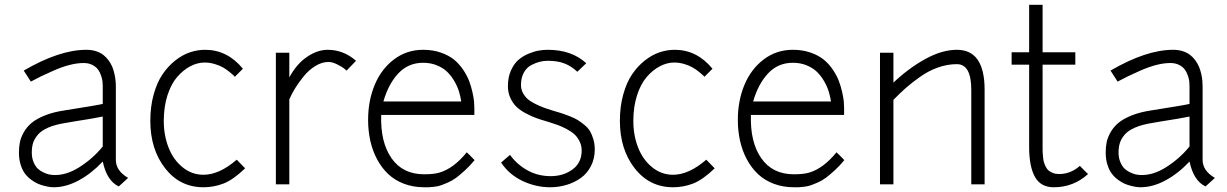

<svg xmlns="http://www.w3.org/2000/svg" viewBox="-20 -770 5127 802"><path d="M329.1 -506.8Q302.7 -506.8 271 -498.8Q239.3 -490.7 203.4 -474.9Q167.5 -459 152.1 -451.4Q136.7 -443.8 108.9 -429.2L79.1 -475.1Q228 -562 340.8 -562Q362.8 -562 380.9 -556.2Q398.9 -550.3 411.4 -540.8Q423.8 -531.2 433.6 -517.8Q443.4 -504.4 449 -490.7Q454.6 -477.1 458 -461.7Q461.4 -446.3 462.6 -433.8Q463.9 -421.4 463.9 -409.2V-102.1Q463.9 -56.6 515.1 -26.9Q507.3 -20 495.4 -8.8Q483.4 2.4 476.1 8.8Q426.3 -14.6 409.2 -95.2Q362.3 -45.4 309.1 -16.6Q255.9 12.2 204.1 12.2Q198.2 12.2 189.7 11.2Q181.2 10.3 166.7 6.8Q152.3 3.4 138.7 -2.4Q125 -8.3 110.1 -19.3Q95.2 -30.3 84.2 -44.9Q73.2 -59.6 66.2 -82.3Q59.1 -105 59.1 -132.8Q59.1 -155.8 63 -175.5Q66.9 -195.3 79.3 -217.5Q91.8 -239.7 112.3 -256.8Q132.8 -273.9 168.2 -288.1Q203.6 -302.2 251 -309.1Q387.7 -330.6 409.2 -335.9V-409.2Q409.2 -418.9 408.2 -429Q407.2 -439 402.3 -453.9Q397.5 -468.8 389.4 -479.7Q381.3 -490.7 365.7 -498.8Q350.1 -506.8 329.1 -506.8ZM79.1 -475.1ZM200.2 -39.1Q254.9 -35.6 312 -72Q369.1 -108.4 409.2 -158.2V-283.2Q369.1 -274.9 293 -263.2L255.9 -256.8Q211.4 -250 181.6 -237.1Q151.9 -224.1 137.5 -206.5Q123 -189 117.9 -171.9Q112.8 -154.8 112.8 -132.8Q112.8 -110.4 120.4 -92.5Q127.9 -74.7 138.2 -65.2Q148.4 -55.7 161.9 -49.6Q175.3 -43.5 184.1 -41.5Q192.9 -39.6 200.2 -39.1Z M836.9 -562Q929.7 -562 994.6 -482.9L960.9 -449.2Q959 -451.7 955.1 -455.6Q951.2 -459.5 938.5 -469.7Q925.8 -480 912.1 -488Q898.4 -496.1 877.4 -502.4Q856.4 -508.8 835 -508.8Q804.7 -508.8 774.9 -493.2Q745.1 -477.5 720 -448.5Q694.8 -419.4 679.4 -371.6Q664.1 -323.7 664.1 -265.1Q664.1 -204.6 684.1 -153.6Q704.1 -102.5 742.7 -71.3Q781.2 -40 830.1 -40Q896 -40 968.8 -103Q976.6 -95.2 987.1 -84.2Q997.6 -73.2 1003.9 -66.9Q953.6 -18.6 913.3 -3.2Q873 12.2 830.1 12.2Q731.4 12.2 669.7 -67.1Q607.9 -146.5 607.9 -265.1Q607.9 -325.2 621.8 -375.2Q635.7 -425.3 658.7 -459.2Q681.6 -493.2 711.4 -516.8Q741.2 -540.5 772.9 -551.3Q804.7 -562 836.9 -562Z M1132.3 -549.8H1188.5V-446.8Q1219.7 -503.9 1263.2 -533Q1306.6 -562 1348.6 -562Q1414.6 -562 1467.3 -516.1L1427.7 -475.1Q1423.3 -479 1415.8 -485.1Q1408.2 -491.2 1388.2 -501.2Q1368.2 -511.2 1352.5 -511.2Q1325.2 -511.2 1298.1 -494.9Q1271 -478.5 1249.8 -452.6Q1228.5 -426.8 1213.4 -402.3Q1198.2 -377.9 1188.5 -355V0H1132.3Z M1517.6 -269Q1517.6 -349.6 1545.4 -416Q1573.2 -482.4 1626.2 -522.2Q1679.2 -562 1747.6 -562Q1788.1 -562 1821.5 -550.3Q1855 -538.6 1876.7 -520.8Q1898.4 -502.9 1914.8 -478.5Q1931.2 -454.1 1939.7 -431.4Q1948.2 -408.7 1953.6 -384.3Q1959 -359.9 1960.2 -345.5Q1961.4 -331.1 1961.4 -319.8V-290H1572.3Q1568.4 -176.8 1615.2 -109.4Q1662.1 -42 1751.5 -42Q1791.5 -42 1814.9 -48.8Q1875 -66.4 1929.7 -133.8Q1935.5 -128.4 1941.7 -122.3Q1947.8 -116.2 1953.9 -109.9Q1960 -103.5 1962.4 -101.1Q1942.4 -76.7 1921.6 -57.9Q1900.9 -39.1 1885.3 -27.3Q1869.6 -15.6 1850.3 -7.3Q1831.1 1 1820.3 4.6Q1809.6 8.3 1792.5 10.3Q1775.4 12.2 1770.5 12.2Q1765.6 12.2 1751.5 12.2Q1706.1 12.2 1667.5 -2.4Q1628.9 -17.1 1601.6 -43Q1574.2 -68.8 1555.2 -104.5Q1536.1 -140.1 1526.9 -181.6Q1517.6 -223.1 1517.6 -269ZM1747.6 -507.8Q1685.5 -507.8 1644 -463.6Q1602.5 -419.4 1581.5 -346.2H1906.7Q1903.3 -367.7 1897 -388.4Q1890.6 -409.2 1877.7 -431.4Q1864.7 -453.6 1847.9 -470Q1831.1 -486.3 1804.9 -497.1Q1778.8 -507.8 1747.6 -507.8Z M2156.2 -415Q2156.2 -397.5 2163.8 -382.8Q2171.4 -368.2 2182.4 -357.9Q2193.4 -347.7 2211.9 -338.1Q2230.5 -328.6 2246.3 -322.5Q2262.2 -316.4 2285.6 -309.1Q2310.5 -301.8 2323.7 -297.6Q2336.9 -293.5 2358.9 -284.9Q2380.9 -276.4 2393.3 -268.6Q2405.8 -260.7 2421.1 -248.3Q2436.5 -235.8 2444.6 -221.9Q2452.6 -208 2458.5 -188.5Q2464.4 -168.9 2464.4 -146Q2464.4 -106.9 2448.2 -75.9Q2432.1 -44.9 2405.5 -26.1Q2378.9 -7.3 2346.2 2.4Q2313.5 12.2 2278.3 12.2Q2218.3 12.2 2162.6 -14.2Q2106.9 -40.5 2073.2 -90.8Q2076.7 -93.8 2089.8 -105.5Q2103 -117.2 2110.4 -123Q2139.2 -83 2183.1 -58.6Q2227.1 -34.2 2280.3 -34.2Q2333.5 -34.2 2371.6 -62.3Q2409.7 -90.3 2409.7 -141.1Q2409.7 -161.6 2401.1 -179.2Q2392.6 -196.8 2379.9 -208.5Q2367.2 -220.2 2346.9 -231Q2326.7 -241.7 2309.8 -247.8Q2293 -253.9 2269.5 -261.2Q2240.2 -269.5 2220 -276.9Q2199.7 -284.2 2175.5 -297.1Q2151.4 -310.1 2136.5 -324.7Q2121.6 -339.4 2111.6 -361.3Q2101.6 -383.3 2101.6 -410.2Q2101.6 -447.3 2114.3 -475.6Q2127 -503.9 2145.3 -519.8Q2163.6 -535.6 2187.7 -545.7Q2211.9 -555.7 2231 -558.8Q2250 -562 2267.6 -562Q2368.2 -562 2428.7 -505.9L2391.6 -470.2Q2367.2 -493.2 2338.6 -504.6Q2310.1 -516.1 2267.6 -516.1Q2251.5 -516.1 2234.6 -512Q2217.8 -507.8 2199 -498Q2180.2 -488.3 2168.2 -466.8Q2156.2 -445.3 2156.2 -415Z M2798.3 -562Q2891.1 -562 2956.1 -482.9L2922.4 -449.2Q2920.4 -451.7 2916.5 -455.6Q2912.6 -459.5 2899.9 -469.7Q2887.2 -480 2873.5 -488Q2859.9 -496.1 2838.9 -502.4Q2817.9 -508.8 2796.4 -508.8Q2766.1 -508.8 2736.3 -493.2Q2706.5 -477.5 2681.4 -448.5Q2656.2 -419.4 2640.9 -371.6Q2625.5 -323.7 2625.5 -265.1Q2625.5 -204.6 2645.5 -153.6Q2665.5 -102.5 2704.1 -71.3Q2742.7 -40 2791.5 -40Q2857.4 -40 2930.2 -103Q2938 -95.2 2948.5 -84.2Q2959 -73.2 2965.3 -66.9Q2915 -18.6 2874.8 -3.2Q2834.5 12.2 2791.5 12.2Q2692.9 12.2 2631.1 -67.1Q2569.3 -146.5 2569.3 -265.1Q2569.3 -325.2 2583.3 -375.2Q2597.2 -425.3 2620.1 -459.2Q2643.1 -493.2 2672.9 -516.8Q2702.6 -540.5 2734.4 -551.3Q2766.1 -562 2798.3 -562Z M3062 -269Q3062 -349.6 3089.8 -416Q3117.7 -482.4 3170.7 -522.2Q3223.6 -562 3292 -562Q3332.5 -562 3366 -550.3Q3399.4 -538.6 3421.1 -520.8Q3442.9 -502.9 3459.2 -478.5Q3475.6 -454.1 3484.1 -431.4Q3492.7 -408.7 3498 -384.3Q3503.4 -359.9 3504.6 -345.5Q3505.9 -331.1 3505.9 -319.8V-290H3116.7Q3112.8 -176.8 3159.7 -109.4Q3206.5 -42 3295.9 -42Q3335.9 -42 3359.4 -48.8Q3419.4 -66.4 3474.1 -133.8Q3480 -128.4 3486.1 -122.3Q3492.2 -116.2 3498.3 -109.9Q3504.4 -103.5 3506.8 -101.1Q3486.8 -76.7 3466.1 -57.9Q3445.3 -39.1 3429.7 -27.3Q3414.1 -15.6 3394.8 -7.3Q3375.5 1 3364.7 4.6Q3354 8.3 3336.9 10.3Q3319.8 12.2 3314.9 12.2Q3310.1 12.2 3295.9 12.2Q3250.5 12.2 3211.9 -2.4Q3173.3 -17.1 3146 -43Q3118.7 -68.8 3099.6 -104.5Q3080.6 -140.1 3071.3 -181.6Q3062 -223.1 3062 -269ZM3292 -507.8Q3230 -507.8 3188.5 -463.6Q3147 -419.4 3126 -346.2H3451.2Q3447.8 -367.7 3441.4 -388.4Q3435.1 -409.2 3422.1 -431.4Q3409.2 -453.6 3392.3 -470Q3375.5 -486.3 3349.4 -497.1Q3323.2 -507.8 3292 -507.8Z M3711.9 0H3655.8V-549.8H3711.9V-424.8Q3774.4 -484.4 3844.5 -523.2Q3914.6 -562 3977.1 -562Q4092.8 -562 4092.8 -395V0H4037.1V-395Q4037.1 -502 3977.1 -502Q3937 -502 3897.7 -488Q3858.4 -474.1 3822.5 -448.5Q3786.6 -422.9 3763.4 -402.3Q3740.2 -381.8 3711.9 -353Z M4205.6 -500V-551.8H4278.8V-750H4335V-551.8H4471.7V-500H4335V-155.8Q4335 -143.1 4335.2 -135.7Q4335.4 -128.4 4336.7 -115Q4337.9 -101.6 4340.3 -93.3Q4342.8 -85 4347.9 -74.2Q4353 -63.5 4360.1 -57.6Q4367.2 -51.8 4378.4 -47.4Q4389.6 -43 4403.8 -43Q4452.1 -43 4490.7 -77.1Q4496.1 -71.8 4502.7 -64.9Q4509.3 -58.1 4514.2 -53.2Q4519 -48.3 4524.9 -43Q4463.9 12.2 4381.8 12.2Q4327.1 12.2 4303 -31.2Q4278.8 -74.7 4278.8 -155.8V-500Z M4868.7 -506.8Q4842.3 -506.8 4810.5 -498.8Q4778.8 -490.7 4742.9 -474.9Q4707 -459 4691.7 -451.4Q4676.3 -443.8 4648.4 -429.2L4618.7 -475.1Q4767.6 -562 4880.4 -562Q4902.3 -562 4920.4 -556.2Q4938.5 -550.3 4950.9 -540.8Q4963.4 -531.2 4973.1 -517.8Q4982.9 -504.4 4988.5 -490.7Q4994.1 -477.1 4997.6 -461.7Q5001 -446.3 5002.2 -433.8Q5003.4 -421.4 5003.4 -409.2V-102.1Q5003.4 -56.6 5054.7 -26.9Q5046.9 -20 5034.9 -8.8Q5022.9 2.4 5015.6 8.8Q4965.8 -14.6 4948.7 -95.2Q4901.9 -45.4 4848.6 -16.6Q4795.4 12.2 4743.7 12.2Q4737.8 12.2 4729.2 11.2Q4720.7 10.3 4706.3 6.8Q4691.9 3.4 4678.2 -2.4Q4664.6 -8.3 4649.7 -19.3Q4634.8 -30.3 4623.8 -44.9Q4612.8 -59.6 4605.7 -82.3Q4598.6 -105 4598.6 -132.8Q4598.6 -155.8 4602.5 -175.5Q4606.4 -195.3 4618.9 -217.5Q4631.3 -239.7 4651.9 -256.8Q4672.4 -273.9 4707.8 -288.1Q4743.2 -302.2 4790.5 -309.1Q4927.2 -330.6 4948.7 -335.9V-409.2Q4948.7 -418.9 4947.8 -429Q4946.8 -439 4941.9 -453.9Q4937 -468.8 4929 -479.7Q4920.9 -490.7 4905.3 -498.8Q4889.6 -506.8 4868.7 -506.8ZM4618.7 -475.1ZM4739.7 -39.1Q4794.4 -35.6 4851.6 -72Q4908.7 -108.4 4948.7 -158.2V-283.2Q4908.7 -274.9 4832.5 -263.2L4795.4 -256.8Q4751 -250 4721.2 -237.1Q4691.4 -224.1 4677 -206.5Q4662.6 -189 4657.5 -171.9Q4652.3 -154.8 4652.3 -132.8Q4652.3 -110.4 4659.9 -92.5Q4667.5 -74.7 4677.7 -65.2Q4688 -55.7 4701.4 -49.6Q4714.8 -43.5 4723.6 -41.5Q4732.4 -39.6 4739.7 -39.1Z"/></svg>

Font: Junction Light
Style: Regular
Weight: 300
Designer: Caroline Hadilaksono
Foundry: Caroline Hadilaksono
Version: Version 1.002